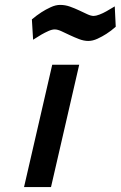

<svg xmlns="http://www.w3.org/2000/svg" viewBox="-20 -763 492 783"><path d="M193 -499H303L188 0H78ZM452 -654Q433 -637 414 -625Q397 -614 377.5 -605Q358 -596 340 -596Q322 -596 302.5 -603.5Q283 -611 265 -619.5Q247 -628 231 -635.5Q215 -643 203 -643Q192 -643 177.5 -636.5Q163 -630 149 -622Q132 -612 115 -601L110 -684Q129 -700 149 -713Q166 -724 186.5 -733.5Q207 -743 225 -743Q246 -743 265.5 -736Q285 -729 303 -720.5Q321 -712 336 -705Q351 -698 362 -698Q371 -698 385.5 -703.5Q400 -709 414 -717Q430 -726 448 -737Z"/></svg>

Font: Panefresco 750wt
Style: Italic
Weight: 750
Foundry: Campivisivi & Chank Co
Version: Version 1.000